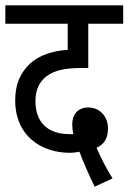

<svg xmlns="http://www.w3.org/2000/svg" viewBox="-20 -642 482 720"><path d="M335 58 402 27C377 -13 357 -53 342 -88C367 -99 385 -119 385 -161C385 -200 359 -239 310 -239C280 -239 251 -221 251 -175C251 -166 252 -151 255 -139C250 -139 246 -139 241 -139C161 -139 113 -181 113 -263C113 -306 128 -335 153 -355C182 -377 220 -387 284 -387H311V-553H442V-622H0V-553H234V-455C179 -452 126 -435 91 -402C59 -371 37 -330 37 -266C37 -132 135 -69 242 -69C254 -69 267 -71 278 -73C291 -37 313 13 335 58Z"/></svg>

Font: Noto Sans Condensed
Style: Italic
Weight: 400
Width: 3
Italic angle: -12°
Designer: Monotype Design Team
Foundry: Monotype Imaging Inc.
Version: Version 2.013